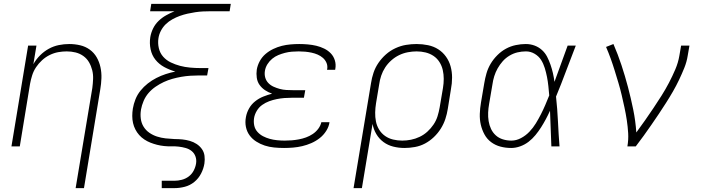

<svg xmlns="http://www.w3.org/2000/svg" viewBox="-20 -755 3640 990"><path d="M370 215 456 -301Q459 -324 460 -347.5Q461 -371 455.5 -393Q450 -415 439 -434Q428 -453 410 -466Q392 -479 370 -484.5Q348 -490 324 -490Q302 -490 280 -486Q258 -482 236.5 -471.5Q215 -461 197 -444.5Q179 -428 166 -408.5Q153 -389 146 -367Q139 -345 135 -323L82 0H39L125 -520H168L152 -424Q166 -449 186.5 -469.5Q207 -490 231.5 -503.5Q256 -517 283 -522.5Q310 -528 337 -528Q366 -528 393.5 -521.5Q421 -515 443 -499Q465 -483 478.5 -459.5Q492 -436 498 -408.5Q504 -381 503 -352Q502 -323 497 -294L413 215Z M814 215V177H880Q898 177 917.5 172Q937 167 953 155Q969 143 978.5 125Q988 107 991 88Q994 69 988 52Q982 35 968.5 24Q955 13 937 8Q919 3 901 1Q883 -1 864 -0.5Q845 0 826 -2Q807 -4 789.5 -8.5Q772 -13 755.5 -19.5Q739 -26 724 -36Q709 -46 697.5 -59Q686 -72 678 -87.5Q670 -103 666 -120.5Q662 -138 662 -157Q662 -176 665 -195Q669 -219 678.5 -243Q688 -267 704.5 -287.5Q721 -308 742 -324.5Q763 -341 786.5 -353Q810 -365 834.5 -373Q859 -381 884 -386Q853 -395 826.5 -409.5Q800 -424 781.5 -447Q763 -470 756.5 -501Q750 -532 755 -564Q759 -587 769.5 -608.5Q780 -630 797.5 -647Q815 -664 836.5 -676Q858 -688 880 -697H754L760 -735H1170L1164 -697H1066Q1046 -697 1026.5 -696Q1007 -695 987 -692Q967 -689 947 -684.5Q927 -680 907.5 -673Q888 -666 869 -655.5Q850 -645 835 -630.5Q820 -616 810 -597Q800 -578 797 -558Q793 -532 799 -506.5Q805 -481 821.5 -462.5Q838 -444 861 -433Q884 -422 908.5 -415.5Q933 -409 960 -406.5Q987 -404 1014 -404H1055L1048 -366H1007Q984 -366 961.5 -364.5Q939 -363 915.5 -359Q892 -355 869 -348.5Q846 -342 824.5 -332Q803 -322 782.5 -308Q762 -294 746 -275.5Q730 -257 720.5 -234.5Q711 -212 707 -190V-189Q703 -166 706 -143Q709 -120 720.5 -101.5Q732 -83 750 -70.5Q768 -58 789.5 -51Q811 -44 834 -41.5Q857 -39 880 -38Q901 -38 920.5 -36Q940 -34 959 -28.5Q978 -23 994 -12.5Q1010 -2 1021 13.5Q1032 29 1034.5 48.5Q1037 68 1034 88Q1030 114 1017 139.5Q1004 165 982 183Q960 201 933 208Q906 215 880 215Z M1445 8Q1419 8 1393.5 5.5Q1368 3 1345 -4.5Q1322 -12 1301.5 -25Q1281 -38 1267 -57Q1253 -76 1248 -100.5Q1243 -125 1248 -151Q1252 -174 1264 -195.5Q1276 -217 1295.5 -232.5Q1315 -248 1337.5 -257Q1360 -266 1383 -272Q1363 -279 1346.5 -290Q1330 -301 1318.5 -317Q1307 -333 1304 -354Q1301 -375 1304 -396Q1308 -419 1319.5 -440Q1331 -461 1349 -476.5Q1367 -492 1389 -502.5Q1411 -513 1433 -518.5Q1455 -524 1478 -526Q1501 -528 1523 -528Q1545 -528 1567.5 -526Q1590 -524 1611 -519Q1632 -514 1651.5 -504.5Q1671 -495 1685.5 -480Q1700 -465 1706.5 -444Q1713 -423 1709 -400L1708 -395H1666L1667 -398Q1670 -416 1663.5 -431Q1657 -446 1645 -456.5Q1633 -467 1618 -473.5Q1603 -480 1586.5 -483.5Q1570 -487 1553.5 -488.5Q1537 -490 1520 -490Q1503 -490 1485 -488.5Q1467 -487 1449.5 -482.5Q1432 -478 1415 -471Q1398 -464 1383.5 -452Q1369 -440 1359 -424Q1349 -408 1346 -390Q1343 -372 1347.5 -355.5Q1352 -339 1363.5 -327Q1375 -315 1390.5 -308Q1406 -301 1422.5 -296.5Q1439 -292 1456.5 -291Q1474 -290 1492 -290H1554L1547 -251H1485Q1466 -251 1446.5 -249.5Q1427 -248 1407 -244Q1387 -240 1368 -233Q1349 -226 1332 -214Q1315 -202 1304 -183.5Q1293 -165 1290 -146Q1287 -126 1291 -107.5Q1295 -89 1307.5 -75Q1320 -61 1336.5 -52.5Q1353 -44 1371 -39Q1389 -34 1409 -32Q1429 -30 1448 -30Q1467 -30 1485 -31.5Q1503 -33 1521.5 -36.5Q1540 -40 1558 -46.5Q1576 -53 1592.5 -64Q1609 -75 1621 -91Q1633 -107 1637 -125H1679Q1676 -102 1662 -80Q1648 -58 1628 -42.5Q1608 -27 1585 -17Q1562 -7 1538.5 -1.5Q1515 4 1491.5 6Q1468 8 1445 8Z M1803 215 1893 -326Q1897 -353 1906 -380Q1915 -407 1931.5 -431Q1948 -455 1970 -474.5Q1992 -494 2019 -506.5Q2046 -519 2073.5 -523.5Q2101 -528 2128 -528Q2158 -528 2187 -522Q2216 -516 2239.5 -501Q2263 -486 2279.5 -463Q2296 -440 2303.5 -412.5Q2311 -385 2311 -355Q2311 -325 2305 -294L2289 -194Q2285 -168 2276.5 -142Q2268 -116 2253 -92Q2238 -68 2217 -48Q2196 -28 2171.5 -15Q2147 -2 2119.5 3Q2092 8 2066 8Q2036 8 2008 1Q1980 -6 1957.5 -22.5Q1935 -39 1920.5 -63.5Q1906 -88 1901 -116L1846 215ZM2054 -30Q2076 -30 2099 -34.5Q2122 -39 2144 -49.5Q2166 -60 2184 -76.5Q2202 -93 2215.5 -113Q2229 -133 2236 -155.5Q2243 -178 2247 -201L2264 -301Q2268 -325 2268 -348.5Q2268 -372 2263 -394Q2258 -416 2246 -435Q2234 -454 2215.5 -466.5Q2197 -479 2174.5 -484.5Q2152 -490 2128 -490Q2106 -490 2082.5 -485.5Q2059 -481 2037.5 -470.5Q2016 -460 1997.5 -443.5Q1979 -427 1966 -407Q1953 -387 1945.5 -364.5Q1938 -342 1935 -319L1919 -223Q1915 -199 1914.5 -175Q1914 -151 1918.5 -128.5Q1923 -106 1935 -86.5Q1947 -67 1965.5 -54Q1984 -41 2007 -35.5Q2030 -30 2054 -30Z M2616 8Q2587 8 2560.5 1Q2534 -6 2512.5 -22Q2491 -38 2478 -62Q2465 -86 2459 -112.5Q2453 -139 2454 -168Q2455 -197 2460 -226L2477 -326Q2481 -351 2488.5 -377Q2496 -403 2510 -426.5Q2524 -450 2544.5 -470.5Q2565 -491 2589 -504Q2613 -517 2639.5 -522.5Q2666 -528 2691 -528Q2715 -528 2736.5 -520Q2758 -512 2774.5 -497Q2791 -482 2801 -462.5Q2811 -443 2818.5 -421.5Q2826 -400 2831 -378Q2836 -356 2839 -333Q2856 -380 2873 -426.5Q2890 -473 2907 -520H2949Q2923 -454 2898.5 -388Q2874 -322 2847 -257Q2854 -193 2857 -128.5Q2860 -64 2865 0H2823Q2821 -46 2819.5 -92Q2818 -138 2816 -184Q2806 -162 2794.5 -140.5Q2783 -119 2770 -98.5Q2757 -78 2741 -58.5Q2725 -39 2705.5 -24Q2686 -9 2662.5 -0.5Q2639 8 2616 8ZM2617 -30Q2642 -30 2666.5 -43Q2691 -56 2710 -76Q2729 -96 2743 -119Q2757 -142 2769 -165.5Q2781 -189 2791.5 -213.5Q2802 -238 2812 -263Q2810 -287 2807.5 -311Q2805 -335 2800.5 -358Q2796 -381 2789 -404Q2782 -427 2770 -446Q2758 -465 2737 -477.5Q2716 -490 2692 -490Q2670 -490 2648.5 -485Q2627 -480 2607 -468Q2587 -456 2572 -439Q2557 -422 2546 -402.5Q2535 -383 2528.5 -362Q2522 -341 2519 -319L2502 -219Q2498 -197 2497 -174.5Q2496 -152 2499.5 -130.5Q2503 -109 2512 -90Q2521 -71 2536.5 -57Q2552 -43 2573 -36.5Q2594 -30 2617 -30Z M3215 0Q3221 -35 3219 -68.5Q3217 -102 3212 -135Q3207 -168 3200 -200.5Q3193 -233 3185.5 -265Q3178 -297 3168.5 -328.5Q3159 -360 3149.5 -391Q3140 -422 3129 -452.5Q3118 -483 3105 -513L3143 -528Q3166 -475 3184.5 -419Q3203 -363 3218 -306Q3233 -249 3245 -190.5Q3257 -132 3261 -72Q3284 -103 3306 -134.5Q3328 -166 3349.5 -198Q3371 -230 3391.5 -262.5Q3412 -295 3429.5 -328.5Q3447 -362 3462 -397Q3477 -432 3483 -468L3492 -520H3535L3526 -468Q3521 -436 3508.5 -405Q3496 -374 3481.5 -343.5Q3467 -313 3450 -283.5Q3433 -254 3414.5 -225Q3396 -196 3377 -167.5Q3358 -139 3338.5 -111Q3319 -83 3299 -55Q3279 -27 3258 0Z"/></svg>

Font: Iosevka XLt Ex Obl
Style: Regular
Weight: 200
Width: 7
Italic angle: -9°
Monospace: yes
Designer: Belleve Invis
Foundry: Belleve Invis
Version: Version 32.5.0; ttfautohint (v1.8.4)